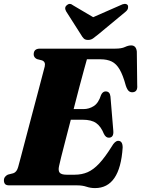

<svg xmlns="http://www.w3.org/2000/svg" viewBox="-30 -949 723 983"><path d="M365.5 0H17.5Q1.5 0 -4.2 -7Q-10 -14 -10 -25.5Q-10 -36.5 -3.8 -44Q2.5 -51.5 10.5 -55L38 -62Q56 -68 63 -94Q67.5 -110 78 -149.8Q88.5 -189.5 102.5 -243Q116.5 -296.5 131.8 -354Q147 -411.5 161 -464Q175 -516.5 185 -555.2Q195 -594 199 -608.5Q204.5 -633 184.5 -640L159 -646.5Q142.5 -655 142.5 -670.5Q142.5 -700 174.5 -700H560.5Q592 -700 609.5 -708.2Q627 -716.5 641.5 -716.5Q667 -716.5 670.5 -685L672.5 -512.5Q675.5 -480.5 652 -477Q639.5 -475 630.2 -482.2Q621 -489.5 614 -511Q599.5 -564.5 582.5 -593.5Q565.5 -622.5 542 -634Q518.5 -645.5 484 -645.5H415Q411.5 -633.5 401 -595.2Q390.5 -557 376.2 -503.2Q362 -449.5 347 -390.5H397.5Q426 -390.5 450.2 -406Q474.5 -421.5 487.5 -463Q496 -481 511 -481Q532.5 -481 535.5 -455L550 -280.5Q553.5 -244.5 527.5 -244Q512 -243.5 502 -263.5Q486.5 -302 462.2 -319Q438 -336 393.5 -336H332.5Q318 -280 305 -230Q292 -180 283.2 -145Q274.5 -110 272.5 -99.5Q267 -75.5 275.5 -65Q284 -54.5 311.5 -54.5H352Q389 -54.5 418.8 -67.5Q448.5 -80.5 477.8 -111.8Q507 -143 541.5 -198Q558.5 -228 575 -228Q598 -228 598 -193.5Q584.5 14 456.5 14Q433.5 14 412.8 7Q392 0 365.5 0ZM472.5 -772.5Q457.5 -760 446.2 -752.2Q435 -744.5 421 -744.5Q406.5 -744.5 399 -751.8Q391.5 -759 384 -772.5L308.5 -891Q297.5 -911 312.5 -923Q327.5 -935.5 344.5 -921.5L447 -861L585 -921.5Q612.5 -936 623.5 -923Q627 -918 625.5 -908Q624 -898 612.5 -888.5Z"/></svg>

Font: Fraunces 144pt Soft Black
Style: Italic
Weight: 900
Italic angle: -16°
Version: Version 1.000;[b76b70a41]